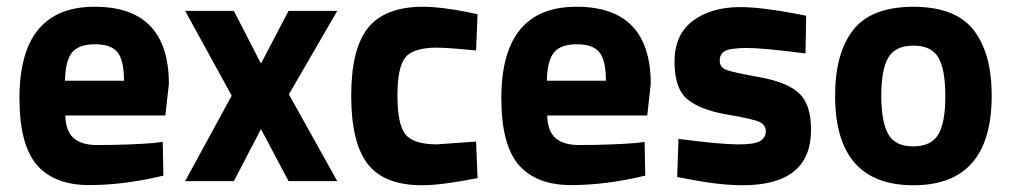

<svg xmlns="http://www.w3.org/2000/svg" viewBox="-20 -532 2969 564"><path d="M344.2 -294.9Q344.2 -355 325.2 -378.4Q306.6 -401.9 258.8 -401.9Q210.9 -401.9 191.4 -377.4Q171.9 -353 170.9 -294.9ZM264.2 -106Q356.9 -106 430.2 -111.8L458 -115.2L460 -16.1Q344.7 11.7 242.2 11.7Q139.6 11.7 87.9 -47.9Q37.1 -107.9 37.1 -243.2Q37.1 -512.2 257.8 -512.2Q475.6 -512.2 476.1 -286.1L465.8 -192.9H171.9Q172.9 -147 196.3 -126.5Q219.7 -106 264.2 -106Z M523.9 -500H667L746.6 -345.2L827.6 -500H970.7L828.6 -254.9L970.7 0H827.6L746.6 -152.8L667 0H523.9L660.6 -251Z M1222.7 -512.2Q1274.4 -512.2 1355.5 -496.1L1382.8 -490.2L1378.4 -383.8Q1299.3 -391.6 1261.7 -392.1Q1192.4 -391.6 1169.9 -362.3Q1147.5 -333 1147.5 -251Q1147.5 -168.9 1169.9 -138.7Q1192.4 -108.4 1262.7 -107.9L1378.4 -116.2L1382.8 -8.8Q1275.9 12.2 1219.7 12.2Q1108.9 12.2 1060.1 -50.3Q1011.7 -112.8 1011.7 -251Q1011.7 -389.2 1061.5 -450.7Q1111.8 -512.2 1222.7 -512.2Z M1759.8 -294.9Q1759.8 -355 1740.7 -378.4Q1722.2 -401.9 1674.3 -401.9Q1626.5 -401.9 1606.9 -377.4Q1587.4 -353 1586.4 -294.9ZM1679.7 -106Q1772.5 -106 1845.7 -111.8L1873.5 -115.2L1875.5 -16.1Q1760.3 11.7 1657.7 11.7Q1555.2 11.7 1503.4 -47.9Q1452.6 -107.9 1452.6 -243.2Q1452.6 -512.2 1673.3 -512.2Q1891.1 -512.2 1891.6 -286.1L1881.3 -192.9H1587.4Q1588.4 -147 1611.8 -126.5Q1635.3 -106 1679.7 -106Z M2172.9 -391.1Q2123.5 -390.6 2108.9 -381.8Q2094.2 -373 2094.2 -353.5Q2094.2 -334 2113.8 -326.7Q2133.3 -319.3 2213.9 -304.7Q2294.4 -290 2328.6 -256.8Q2362.8 -223.6 2362.3 -149.9Q2362.3 12.2 2161.1 12.2Q2095.2 12.2 2001.5 -5.9L1969.2 -12.2L1973.1 -124Q2097.2 -107.9 2146 -107.9Q2194.8 -107.4 2211.9 -117.2Q2229.5 -127 2229.5 -146Q2229.5 -165 2210.9 -173.8Q2192.4 -182.6 2114.7 -195.8Q2037.6 -209 1999.5 -240.2Q1961.4 -271.5 1961.4 -350.6Q1961.4 -430.2 2015.1 -470.7Q2069.3 -511.2 2154.3 -511.2Q2213.4 -511.2 2315.4 -492.2L2348.1 -485.8L2346.2 -375Q2222.2 -391.1 2172.9 -391.1Z M2663.1 -102.1Q2716.3 -102.1 2736.8 -138.2Q2757.3 -173.8 2756.8 -251Q2756.8 -328.1 2736.3 -363.3Q2715.3 -398.4 2662.6 -397.9Q2609.9 -397.9 2589.4 -362.8Q2568.8 -328.1 2568.8 -251Q2568.8 -173.8 2589.4 -137.7Q2609.9 -101.6 2663.1 -102.1ZM2663.1 -512.2Q2787.6 -511.7 2840.3 -443.4Q2893.1 -375 2893.1 -251Q2893.1 12.2 2663.1 12.2Q2433.1 12.2 2433.1 -251Q2433.1 -375 2485.8 -443.4Q2538.6 -511.7 2663.1 -512.2Z"/></svg>

Font: TitilliumWeb-Bold
Style: Bold
Weight: 700
Version: Version 1.001;PS 57.000;hotconv 1.0.70;makeotf.lib2.5.55311